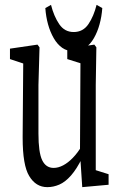

<svg xmlns="http://www.w3.org/2000/svg" viewBox="-20 -770 487 790"><path d="M174.8 0Q127.4 0 100.1 -45.9Q73.2 -89.8 73.2 -203.1Q73.2 -206.5 73.2 -210L75.7 -526.9L91.8 -503.4L21 -526.9V-569.8L134.3 -586.4L142.6 -575.2L138.2 -419.9V-220.7Q138.2 -142.6 153.6 -110.8Q168.9 -79.1 200.7 -79.1Q219.7 -79.1 239.7 -89.6Q259.8 -100.1 279.5 -120.4Q299.3 -140.6 317.4 -170.9L329.1 -119.1H317.4Q296.4 -75.7 272.5 -48.3Q248.5 -21 224.1 -10.5Q199.7 0 174.8 0ZM318.4 0 309.1 -140.6V-143.6L311 -509.8L256.8 -526.9V-569.8L368.2 -586.4L376.5 -575.2L374 -419.9V-69.8L426.8 -53.2V-9.8ZM166.5 -736.8 189.9 -750Q201.7 -703.1 223.6 -670.7Q245.6 -638.2 283.2 -638.2Q321.8 -638.2 343.8 -670.7Q365.7 -703.1 377.4 -750L400.9 -736.8Q398.4 -701.7 389.6 -669.9Q380.9 -638.2 366.2 -612.8Q351.6 -587.4 331.1 -573.2Q310.5 -559.1 283.2 -559.1Q256.3 -559.1 236.1 -573.2Q215.8 -587.4 201.2 -612.8Q186.5 -638.2 177.7 -669.9Q168.9 -701.7 166.5 -736.8Z"/></svg>

Font: Scarab Serif
Style: Regular
Weight: 400
Designer: John Roberts
Foundry: Scarab
Version: 1.0